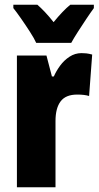

<svg xmlns="http://www.w3.org/2000/svg" viewBox="-20 -786 415 806"><path d="M322 -563Q332 -563 342 -562Q352 -561 367 -557L354 -383Q335 -389 304 -389Q256 -389 234.5 -360.5Q213 -332 213 -278V0H51V-553H175L198 -465H206Q216 -488 232.5 -510.5Q249 -533 272 -548Q295 -563 322 -563ZM132 -606Q124 -624 106 -652Q88 -680 68.5 -708Q49 -736 36 -752V-766H137Q152 -753 169 -735Q186 -717 205 -693Q245 -742 275 -766H374V-752Q360 -733 342 -706Q324 -679 307 -652.5Q290 -626 279 -606Z"/></svg>

Font: Noto Sans Malayalam ExtraCondensed Black
Style: Regular
Weight: 900
Width: 2
Designer: Jelle Bosma - Monotype Design Team
Foundry: Monotype Imaging Inc.
Version: Version 2.104; ttfautohint (v1.8.4.7-5d5b)